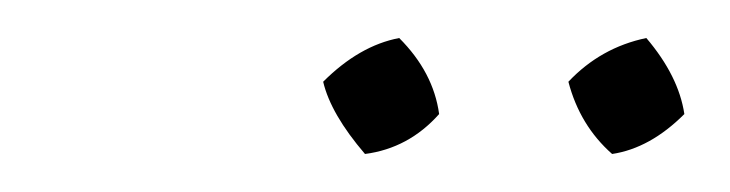

<svg xmlns="http://www.w3.org/2000/svg" viewBox="-20 -688 384 101"><path d="M190 -668Q208 -650 211 -628Q195 -610 172 -607Q154 -628 150 -645Q169 -664 190 -668ZM320 -668Q337 -648 340 -628Q322 -610 302 -607Q285 -622 279 -645Q296 -663 320 -668Z"/></svg>

Font: Piazzolla Thin
Style: Italic
Weight: 100
Italic angle: -11.3°
Designer: Juan Pablo del Peral
Foundry: Huerta Tipografica
Version: Version 1.330